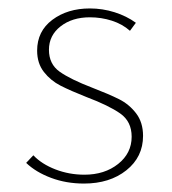

<svg xmlns="http://www.w3.org/2000/svg" viewBox="-20 -432 407 455"><path d="M42 -46 59 -64Q79 -43 111.5 -30.5Q144 -18 180 -18Q228 -18 260 -43.5Q292 -69 292 -108Q292 -144 265 -163Q238 -182 185 -202Q147 -217 123.5 -229Q100 -241 84 -261.5Q68 -282 68 -312Q68 -358 104 -385Q140 -412 193 -412Q223 -412 251.5 -403Q280 -394 302 -378L288 -359Q270 -375 245 -383Q220 -391 193 -391Q151 -391 123.5 -369.5Q96 -348 96 -314Q96 -280 121.5 -262Q147 -244 199 -224Q238 -209 262 -197Q286 -185 302.5 -163.5Q319 -142 319 -110Q319 -60 279.5 -28.5Q240 3 179 3Q137 3 101 -10.5Q65 -24 42 -46Z"/></svg>

Font: Ysabeau Extralight
Style: Regular
Weight: 200
Designer: Christian Thalmann (Catharsis Fonts)
Version: Version 0.003